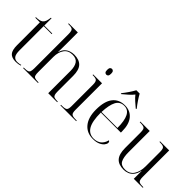

<svg xmlns="http://www.w3.org/2000/svg" viewBox="45 -1520 2283 2283"><g transform="rotate(45 1186.5 -378.0)"><path d="M223 10Q155 10 125 -24Q95 -58 95 -143V-526H18V-536Q82 -536 111 -558Q128 -572 136.5 -596.5Q145 -621 149 -658H159V-536H293V-526H159V-119Q159 -56 178 -29Q197 -2 238 -2Q266 -2 297 -11V-1Q283 4 262.5 7Q242 10 223 10Z M339 0V-10H355Q388 -10 405.5 -16.5Q423 -23 429 -41Q435 -59 435 -94V-665Q435 -701 429 -719Q423 -737 407 -743.5Q391 -750 360 -750H346V-760H499V-523Q499 -502 498.5 -480.5Q498 -459 498 -430H500Q512 -474 537 -498.5Q562 -523 593 -533.5Q624 -544 656 -544Q740 -544 782.5 -499.5Q825 -455 825 -355V-94Q825 -59 831 -41Q837 -23 853 -16.5Q869 -10 901 -10H912V0H761V-373Q761 -449 733.5 -489Q706 -529 643 -529Q570 -529 534.5 -477.5Q499 -426 499 -348V-94Q499 -59 504.5 -41Q510 -23 527 -16.5Q544 -10 577 -10H589V0Z M1093 -644Q1079 -644 1069.5 -654.5Q1060 -665 1060 -693Q1060 -720 1069.5 -730.5Q1079 -741 1093 -741Q1107 -741 1116.5 -730.5Q1126 -720 1126 -693Q1126 -665 1116.5 -654.5Q1107 -644 1093 -644ZM966 0V-10H986Q1035 -10 1050.5 -24.5Q1066 -39 1066 -86V-448Q1066 -496 1050.5 -511Q1035 -526 991 -526H981V-536H1130V-88Q1130 -40 1145.5 -25Q1161 -10 1210 -10H1231V0Z M1521 10Q1418 10 1359 -61.5Q1300 -133 1300 -263Q1300 -404 1354.5 -474Q1409 -544 1509 -544Q1599 -544 1651 -481Q1703 -418 1703 -299V-280H1366Q1366 -132 1406 -66Q1446 0 1523 0Q1580 0 1617 -29.5Q1654 -59 1667 -114Q1684 -109 1684 -88Q1684 -69 1666 -46Q1648 -23 1612 -6.5Q1576 10 1521 10ZM1635 -290Q1635 -411 1604 -472.5Q1573 -534 1507 -534Q1436 -534 1404 -473Q1372 -412 1367 -290ZM1376 -616Q1402 -648 1430.5 -690Q1459 -732 1477 -766H1533Q1551 -732 1579.5 -690Q1608 -648 1634 -616V-606H1627Q1596 -632 1562 -662Q1528 -692 1505 -722Q1482 -692 1447.5 -662Q1413 -632 1382 -606H1376Z M2037 10Q1951 10 1909.5 -37Q1868 -84 1868 -185V-443Q1868 -478 1862 -495.5Q1856 -513 1838.5 -519.5Q1821 -526 1788 -526H1774V-536H1932V-181Q1932 -93 1955.5 -48.5Q1979 -4 2046 -4Q2120 -4 2157.5 -59.5Q2195 -115 2195 -204V-443Q2195 -478 2189 -495.5Q2183 -513 2166 -519.5Q2149 -526 2116 -526H2106V-536H2259V-92Q2259 -41 2274 -25.5Q2289 -10 2334 -10H2351V0H2200V-131H2198Q2186 -77 2161.5 -46.5Q2137 -16 2104.5 -3Q2072 10 2037 10Z"/></g></svg>

Font: Noto Serif Display Light
Style: Regular
Weight: 300
Designer: Monotype Design Team
Foundry: Monotype Imaging Inc.
Version: Version 2.009